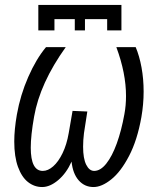

<svg xmlns="http://www.w3.org/2000/svg" viewBox="-20 -737 640 774"><path d="M134.5 -717H469.5V-614.5H412V-660H322.5V-614.5H281.5V-660H199.5V-614.5H134.5ZM37.5 -166.5Q37.5 -214.5 48 -275Q62 -354 93.8 -426.5Q125.5 -499 165.5 -547H245Q141 -401.5 117.5 -267Q104 -191 104 -141.5Q104 -48 152.5 -48Q173.5 -48 194.5 -66.5Q215.5 -85 232.2 -119.5Q249 -154 257 -200.5L272.5 -290L332 -287.5Q327.5 -260.5 318.5 -200Q315 -172 315 -145.5Q315 -98 327.5 -73Q340 -48 359.5 -48Q385 -48 408.5 -77.5Q432 -107 450.8 -158.8Q469.5 -210.5 481.5 -277Q488 -311.5 488 -350Q488 -442 449 -547H527Q542 -511.5 550.5 -465.2Q559 -419 559 -367.5Q559 -317 550 -265Q533.5 -172 500.2 -108.2Q467 -44.5 428.5 -13.8Q390 17 357 17Q321 17 297.2 -10Q273.5 -37 268.5 -85.5Q247.5 -38.5 214.5 -10.8Q181.5 17 150 17Q118.5 17 93 -3Q67.5 -23 52.5 -64.2Q37.5 -105.5 37.5 -166.5Z"/></svg>

Font: JuliaMono Light
Style: Italic
Weight: 300
Italic angle: -9°
Monospace: yes
Designer: cormullion
Foundry: corm
Version: Version 0.054; ttfautohint (v1.8.4)